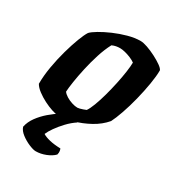

<svg xmlns="http://www.w3.org/2000/svg" viewBox="-169 -604 832 908"><g transform="rotate(30 247.0 -150.0)"><path d="M167 0Q156 0 134.5 -7Q113 -14 89.5 -26Q66 -38 46 -53Q26 -68 17 -84Q17 -128 25.5 -177.5Q34 -227 47 -273.5Q60 -320 73.5 -355.5Q87 -391 98 -408Q108 -419 134 -434.5Q160 -450 194.5 -465Q229 -480 265.5 -490Q302 -500 333 -500Q348 -500 371 -492Q394 -484 418.5 -471.5Q443 -459 460.5 -446.5Q478 -434 481 -425Q481 -394 473.5 -349Q466 -304 454 -256Q442 -208 427.5 -166.5Q413 -125 401 -102Q373 -69 332 -46.5Q291 -24 247.5 -12Q204 0 167 0ZM231 -77Q235 -77 243 -79Q251 -81 259.5 -84Q268 -87 275 -90Q285 -104 296 -133Q307 -162 317 -198.5Q327 -235 335 -272.5Q343 -310 347.5 -342Q352 -374 352 -393Q341 -401 325.5 -407.5Q310 -414 294 -418Q278 -422 266 -422Q255 -422 244.5 -420Q234 -418 223 -413Q205 -379 191.5 -336.5Q178 -294 168.5 -251Q159 -208 153.5 -172.5Q148 -137 147 -116Q154 -106 168.5 -97Q183 -88 200.5 -82.5Q218 -77 231 -77ZM163 200Q150 200 126 190Q102 180 81 164Q60 148 54 129Q60 100 79 74Q98 48 124 25.5Q150 3 178 -14L267 -17Q241 0 219 23.5Q197 47 181.5 69Q166 91 159 108Q173 117 198 123Q223 129 258 130Q260 134 261.5 142Q263 150 260 162Q245 178 217.5 189Q190 200 163 200Z"/></g></svg>

Font: Texturina 12pt ExtraBold
Style: Italic
Weight: 800
Italic angle: -11°
Designer: Guillermo Torres Carreño
Foundry: Omnibus-Type
Version: Version 1.002